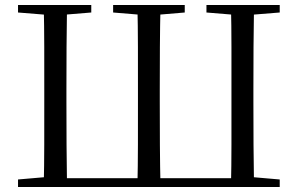

<svg xmlns="http://www.w3.org/2000/svg" viewBox="-20 -748 1191 768"><path d="M154.9 0Q156.9 -84.1 157 -169Q157.1 -253.9 157.1 -342.7V-388.7Q157.1 -475.3 157 -560.3Q156.9 -645.2 154.9 -728H248.1Q246.7 -644.8 246.2 -560.3Q245.7 -475.9 245.7 -388.5V-342.7Q245.7 -253.3 246.2 -168.5Q246.7 -83.6 248.1 0ZM529.6 0Q531.6 -84.1 531.7 -169Q531.8 -253.9 531.8 -342.7V-388.5Q531.8 -475.3 531.7 -560.3Q531.6 -645.2 529.6 -728H622.1Q620.1 -645 619.6 -560.2Q619.1 -475.3 619.1 -388.7V-342.7Q619.1 -253.3 619.6 -168.5Q620.1 -83.6 622.1 0ZM903.8 0Q905.8 -83.6 905.8 -168.5Q905.8 -253.3 905.8 -342.7V-388.5Q905.8 -475.9 905.8 -560.3Q905.8 -644.8 903.8 -728H996.1Q994.6 -645.2 994.1 -560.3Q993.6 -475.3 993.6 -388.7V-342.7Q993.6 -253.9 994.1 -169Q994.6 -84.1 996.1 0ZM52.1 -698V-728H345.1V-698L210.4 -686.9H189.7ZM432.5 -698V-728H719V-698L587.2 -686.9H566.9ZM805.8 -698V-728H1098.9V-698L961.2 -686.9H940.5ZM52.1 0V-30.1L190.9 -42.1H201.8V0ZM950.5 0V-42.1H960.2L1098.9 -30.1V0ZM201.8 0V-35.1H950.5V0Z"/></svg>

Font: Noto Serif KR
Style: Regular
Weight: 200
Designer: Ryoko NISHIZUKA 西塚涼子 (kana & ideographs); Frank Grießhammer (Latin, Greek & Cyrillic); Wenlong ZHANG 张文龙 (bopomofo); San
Foundry: Adobe
Version: Version 2.001;hotconv 1.1.0;makeotfexe 2.6.0